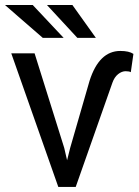

<svg xmlns="http://www.w3.org/2000/svg" viewBox="-22 -739 548 759"><path d="M231.9 -154.3 243.2 -105.5 255.4 -154.3 332 -419.4Q369.6 -537.6 453.6 -537.6Q488.3 -537.6 505.4 -525.9L495.1 -453.6Q488.8 -457.5 474.6 -457.5Q459.5 -457.5 444.8 -445.8Q430.2 -434.1 422.4 -412.1L277.3 0H208.5L22.5 -528.3H114.7ZM229.5 -589.4H147L-2.4 -719.2H107.4ZM356.9 -589.4H283.7L163.6 -719.2H264.2Z"/></svg>

Font: Roboto-ThirdPerson-AD3FC
Style: ThirdPerson-AD3FC
Weight: 400
Designer: Google
Version: Version 2.137; 2017